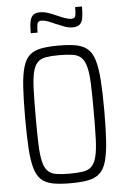

<svg xmlns="http://www.w3.org/2000/svg" viewBox="-60 -927 642 978"><g transform="rotate(-5 261.5 -438.0)"><path d="M260 8Q207 8 170.5 1Q134 -6 112 -26Q90 -46 78.5 -85Q67 -124 63 -187Q59 -250 59 -344Q59 -438 63 -501Q67 -564 78.5 -603Q90 -642 112 -662Q134 -682 170.5 -689Q207 -696 260 -696Q315 -696 351 -689Q387 -682 409.5 -662Q432 -642 443.5 -603Q455 -564 459.5 -501Q464 -438 464 -344Q464 -250 459.5 -187Q455 -124 443.5 -85Q432 -46 409.5 -26Q387 -6 351 1Q315 8 260 8ZM260 -41Q302 -41 329.5 -45.5Q357 -50 373 -66Q389 -82 397.5 -115Q406 -148 408 -203.5Q410 -259 410 -344Q410 -429 408 -484.5Q406 -540 397.5 -573Q389 -606 373 -622Q357 -638 329.5 -642.5Q302 -647 260 -647Q219 -647 192 -642.5Q165 -638 149 -622Q133 -606 125 -573Q117 -540 115 -484.5Q113 -429 113 -344Q113 -259 115 -203.5Q117 -148 125 -115Q133 -82 149 -66Q165 -50 192 -45.5Q219 -41 260 -41ZM125 -771Q125 -809 129.5 -831Q134 -853 146 -863Q158 -873 181 -873Q201 -873 221 -866.5Q241 -860 270 -847Q290 -838 307.5 -832Q325 -826 338 -826Q357 -826 359.5 -842Q362 -858 362 -884H397Q397 -847 393 -825Q389 -803 376.5 -792.5Q364 -782 340 -782Q321 -782 301.5 -789Q282 -796 254 -808Q230 -819 214.5 -824.5Q199 -830 184 -830Q166 -830 163 -814Q160 -798 160 -771Z"/></g></svg>

Font: Saira Condensed Light
Style: Regular
Weight: 300
Width: 3
Designer: Hector Gatti with collaboration of the Omnibus-Type team
Foundry: Omnibus-Type
Version: Version 1.101